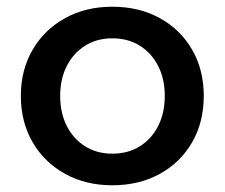

<svg xmlns="http://www.w3.org/2000/svg" viewBox="-20 -535 668 571"><path d="M314 16Q235 16 173.5 -18Q112 -52 77 -112Q42 -172 42 -250Q42 -327 77 -387Q112 -447 173.5 -481Q235 -515 314 -515Q394 -515 455.5 -481Q517 -447 551.5 -387Q586 -327 586 -250Q586 -172 551.5 -112Q517 -52 455.5 -18Q394 16 314 16ZM314 -78Q361 -78 396 -100Q431 -122 450.5 -160.5Q470 -199 470 -250Q470 -300 450.5 -338.5Q431 -377 396 -399Q361 -421 314 -421Q268 -421 233 -399Q198 -377 178.5 -338.5Q159 -300 159 -250Q159 -199 178.5 -160.5Q198 -122 233 -100Q268 -78 314 -78Z"/></svg>

Font: Wix Madefor Display SemiBold
Style: Regular
Weight: 600
Designer: Dalton Maag Ltd
Foundry: Dalton Maag Ltd
Version: Version 3.100